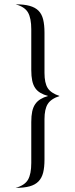

<svg xmlns="http://www.w3.org/2000/svg" viewBox="-20 -786 355 908"><path d="M127.9 -647.5Q127.9 -700.2 112.3 -727.1Q96.7 -753.9 53.7 -765.6Q93.8 -765.6 120.1 -758.3Q146.5 -751 162.1 -735.4Q177.7 -719.7 184.1 -693.8Q190.4 -668 190.4 -631.8V-441.4Q190.4 -393.6 205.6 -369.6Q220.7 -345.7 261.7 -332Q220.7 -318.4 205.6 -293.9Q190.4 -269.5 190.4 -222.7V-31.2Q190.4 4.9 184.1 30.3Q177.7 55.7 162.1 71.8Q146.5 87.9 120.1 95.2Q93.8 102.5 53.7 102.5Q96.7 90.8 112.3 64Q127.9 37.1 127.9 -15.6V-209Q127.9 -238.3 132.3 -258.8Q136.7 -279.3 146.5 -293.5Q156.2 -307.6 171.4 -316.9Q186.5 -326.2 207 -332Q186.5 -337.9 171.4 -346.7Q156.2 -355.5 146.5 -369.6Q136.7 -383.8 132.3 -404.8Q127.9 -425.8 127.9 -455.1Z"/></svg>

Font: Subtext
Style: Regular
Weight: 400
Designer: Christopher J. Fynn
Foundry: Christopher J. Fynn for DDC
Version: Version 1.000 preliminary